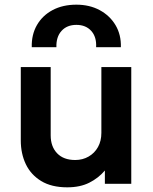

<svg xmlns="http://www.w3.org/2000/svg" viewBox="-20 -787 656 822"><path d="M268 15Q200.5 15 156.2 -12Q112 -39 90.5 -84.2Q69 -129.5 69 -185.5V-500H197V-207.5Q197 -159.5 224.5 -130.8Q252 -102 302 -102Q334 -102 359.5 -116.8Q385 -131.5 399.5 -157.5Q414 -183.5 414 -218V-500H542V0H429V-57Q401.5 -24.5 362.2 -4.8Q323 15 268 15ZM116 -585Q114.5 -638.5 138.2 -679.8Q162 -721 205.5 -744Q249 -767 307 -767Q363.5 -767 407 -743.5Q450.5 -720 474.8 -679Q499 -638 497.5 -585H391.5Q394 -628.5 370.8 -654.5Q347.5 -680.5 307 -680.5Q266.5 -680.5 243.2 -654.5Q220 -628.5 221.5 -585Z"/></svg>

Font: Geologica Cursive Medium
Style: Regular
Weight: 500
Designer: Sindre Bremnes, Frode Helland
Foundry: Monokrom Skriftforlag AS
Version: Version 1.010;gftools[0.9.28]